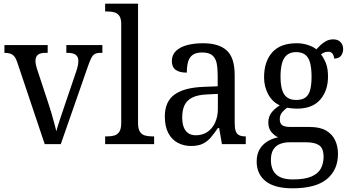

<svg xmlns="http://www.w3.org/2000/svg" viewBox="-20 -780 1887 1039"><path d="M74 -441Q67 -463 58 -474Q49 -485 36.5 -489.5Q24 -494 4 -494V-536H238V-494H225Q198 -494 185 -483.5Q172 -473 172 -451Q172 -441 174 -430.5Q176 -420 180 -408L242 -220Q250 -196 258.5 -167.5Q267 -139 273.5 -113.5Q280 -88 285 -70Q290 -91 303 -129.5Q316 -168 329 -207L393 -395Q399 -413 401.5 -426.5Q404 -440 404 -450Q404 -473 389.5 -483.5Q375 -494 346 -494H339V-536H534V-494H523Q505 -494 493.5 -488Q482 -482 473.5 -465Q465 -448 454 -416L309 0H222Z M549 0V-42H561Q583 -42 599.5 -47Q616 -52 626 -67.5Q636 -83 636 -114V-650Q636 -680 625.5 -694.5Q615 -709 598 -713.5Q581 -718 561 -718H549V-760H727V-114Q727 -83 737 -67.5Q747 -52 764 -47Q781 -42 802 -42H814V0Z M1014 10Q974 10 941.5 -7.5Q909 -25 890.5 -60.5Q872 -96 872 -150Q872 -230 924 -268Q976 -306 1082 -310L1158 -313V-373Q1158 -410 1152.5 -437.5Q1147 -465 1129 -480.5Q1111 -496 1074 -496Q1040 -496 1022 -482.5Q1004 -469 997.5 -444.5Q991 -420 991 -387Q951 -387 930.5 -402Q910 -417 910 -450Q910 -483 932.5 -504.5Q955 -526 993 -536Q1031 -546 1079 -546Q1164 -546 1207 -507Q1250 -468 1250 -373V-114Q1250 -86 1255.5 -70.5Q1261 -55 1274 -48.5Q1287 -42 1307 -42H1310V0H1181L1166 -87H1159Q1140 -59 1121.5 -37Q1103 -15 1078 -2.5Q1053 10 1014 10ZM1039 -48Q1076 -48 1102.5 -66Q1129 -84 1144 -116.5Q1159 -149 1159 -191V-272L1101 -269Q1050 -267 1020.5 -252Q991 -237 978.5 -210.5Q966 -184 966 -145Q966 -114 974 -92.5Q982 -71 998.5 -59.5Q1015 -48 1039 -48Z M1563 239Q1466 239 1417.5 200.5Q1369 162 1369 94Q1369 55 1385 28Q1401 1 1427.5 -15Q1454 -31 1485 -37Q1465 -46 1448.5 -65.5Q1432 -85 1432 -117Q1432 -147 1448 -169Q1464 -191 1494 -210Q1454 -228 1431.5 -269.5Q1409 -311 1409 -361Q1409 -447 1453 -496.5Q1497 -546 1586 -546Q1619 -546 1648 -536Q1677 -526 1692 -513Q1701 -523 1714 -535.5Q1727 -548 1744.5 -557.5Q1762 -567 1783 -567Q1810 -567 1823.5 -551.5Q1837 -536 1837 -515Q1837 -494 1825.5 -478.5Q1814 -463 1788 -463Q1788 -476 1780.5 -488Q1773 -500 1756 -500Q1744 -500 1735 -496Q1726 -492 1717 -486Q1733 -465 1744 -437Q1755 -409 1755 -365Q1755 -290 1713 -241Q1671 -192 1586 -192Q1574 -192 1559 -193.5Q1544 -195 1534 -197Q1519 -187 1506.5 -172Q1494 -157 1494 -134Q1494 -113 1506.5 -103Q1519 -93 1553 -93H1655Q1711 -93 1744.5 -73.5Q1778 -54 1793.5 -21Q1809 12 1809 53Q1809 139 1749 189Q1689 239 1563 239ZM1565 191Q1630 191 1666 175Q1702 159 1716.5 131.5Q1731 104 1731 69Q1731 23 1707.5 6.5Q1684 -10 1638 -10H1546Q1521 -10 1498 -2Q1475 6 1460.5 27Q1446 48 1446 87Q1446 117 1457 140.5Q1468 164 1494 177.5Q1520 191 1565 191ZM1583 -239Q1614 -239 1632.5 -252Q1651 -265 1658.5 -293.5Q1666 -322 1666 -365Q1666 -410 1658 -440Q1650 -470 1631.5 -484Q1613 -498 1582 -498Q1553 -498 1534 -483.5Q1515 -469 1506.5 -439Q1498 -409 1498 -364Q1498 -300 1518 -269.5Q1538 -239 1583 -239Z"/></svg>

Font: Noto Serif Khmer SemiCondensed
Style: Regular
Weight: 400
Width: 4
Designer: Danh Hong and the Monotype Design Team
Foundry: Monotype Imaging Inc.
Version: Version 2.004